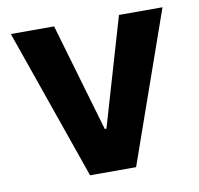

<svg xmlns="http://www.w3.org/2000/svg" viewBox="-65 -598 692 666"><g transform="rotate(-10 281.0 -265.0)"><path d="M362.3 0H200.2L14.6 -530.3H167L278.3 -149.4H284.2L395.5 -530.3H548.8Z"/></g></svg>

Font: Pretendard GOV
Style: Bold
Weight: 700
Designer: Base glyphs from Inter by Rasmus Andersson; Hangeul glyphs from Noto Sans CJK(Source Han Sans) by Jang Soo-young and Kan
Foundry: Kil Hyung-jin
Version: Version 1.309